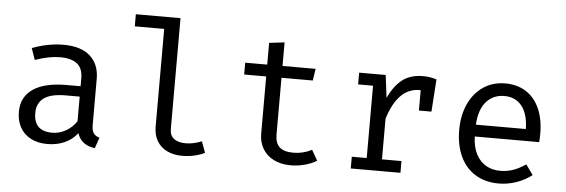

<svg xmlns="http://www.w3.org/2000/svg" viewBox="-49 -911 3176 1078"><g transform="rotate(5 1538.5 -372.5)"><path d="M489.7 -117.9Q489.7 -86.2 500 -71Q510.3 -55.9 533.8 -48.7L512.8 11.8Q434.9 1.5 413.8 -64.1Q385.1 -26.7 341.3 -7.4Q297.4 11.8 244.6 11.8Q191.3 11.8 151.8 -8.7Q112.3 -29.2 91.3 -66.9Q70.3 -104.6 70.3 -154.9Q70.3 -238.5 135.4 -283.1Q200.5 -327.7 323.6 -327.7H403.1V-372.8Q403.1 -429.2 370.3 -454.6Q337.4 -480 274.4 -480Q213.3 -480 133.8 -452.3L111.3 -517.4Q201.5 -551.3 287.7 -551.3Q386.7 -551.3 438.2 -504.9Q489.7 -458.5 489.7 -376.9ZM403.1 -130.3V-269.2H325.1Q239.5 -269.2 201 -240Q162.6 -210.8 162.6 -155.9Q162.6 -53.8 266.7 -53.8Q306.7 -53.8 342.8 -74.1Q379 -94.4 403.1 -130.3Z M928.7 -133.3Q928.7 -95.4 952.6 -77.7Q976.4 -60 1017.9 -60Q1061.5 -60 1108.7 -79L1131.8 -15.9Q1107.2 -3.6 1074.4 4.1Q1041.5 11.8 1003.6 11.8Q955.9 11.8 919.2 -6.2Q882.6 -24.1 862.6 -57.9Q842.6 -91.8 842.6 -137.9V-689.2H676.9V-757.4H928.7Z M1762.6 -27.2Q1735.4 -9.2 1695.6 1.3Q1655.9 11.8 1617.9 11.8Q1561 11.8 1520.3 -9Q1479.5 -29.7 1457.9 -66.7Q1436.4 -103.6 1436.4 -151.3V-473.3H1312.3V-540H1436.4V-662.6L1522.6 -672.8V-540H1709.2L1699 -473.3H1522.6V-152.3Q1522.6 -106.2 1546.9 -83.1Q1571.3 -60 1625.6 -60Q1680.5 -60 1729.2 -85.6Z M2390.3 -540 2377.9 -357.4H2307.2V-472.3H2302.6Q2240 -472.3 2195.9 -428.2Q2151.8 -384.1 2124.6 -294.9V-66.2H2234.4V0H1954.4V-66.2H2038.5V-473.8H1954.4V-540H2104.1L2120 -412.3Q2152.8 -482.6 2198.2 -517.2Q2243.6 -551.8 2313.8 -551.8Q2334.9 -551.8 2352.3 -549Q2369.7 -546.2 2390.3 -540Z M2632.3 -239.5Q2634.4 -179 2655.9 -138.7Q2677.4 -98.5 2712.3 -79.2Q2747.2 -60 2790.3 -60Q2830.3 -60 2863.8 -71.8Q2897.4 -83.6 2934.4 -108.7L2974.9 -51.8Q2936.9 -22.1 2887.9 -5.1Q2839 11.8 2789.2 11.8Q2711.8 11.8 2655.9 -23.1Q2600 -57.9 2571 -121.5Q2542.1 -185.1 2542.1 -269.2Q2542.1 -350.8 2571.3 -414.9Q2600.5 -479 2653.8 -515.1Q2707.2 -551.3 2777.9 -551.3Q2845.6 -551.3 2895.1 -519.5Q2944.6 -487.7 2971 -427.9Q2997.4 -368.2 2997.4 -286.7Q2997.4 -263.1 2995.4 -239.5ZM2632.8 -306.2H2914.4Q2912.8 -391.3 2876.9 -435.9Q2841 -480.5 2779 -480.5Q2716.4 -480.5 2677.2 -436.7Q2637.9 -392.8 2632.8 -306.2Z"/></g></svg>

Font: Fira Code
Style: Regular
Weight: 400
Designer: Carrois Corporate, Edenspiekermann AG, Nikita Prokopov
Foundry: Carrois Corporate, Edenspiekermann AG, Nikita Prokopov
Version: Version 5.002